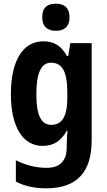

<svg xmlns="http://www.w3.org/2000/svg" viewBox="-20 -781 580 1041"><path d="M283 -761C235 -761 209 -739 209 -687C209 -637 237 -614 283 -614C329 -614 357 -637 357 -687C357 -738 330 -761 283 -761ZM215 -557C104 -557 39 -452 39 -271C39 -94 103 10 211 10C269 10 310 -15 342 -72H346C344 -49 342 -18 342 4V14C342 96 302 129 232 129C177 129 123 116 66 88V204C116 229 167 240 232 240C400 240 477 148 477 -19V-547H361L350 -477H343C311 -534 272 -557 215 -557ZM256 -441C318 -441 345 -393 345 -277V-252C345 -149 316 -104 258 -104C203 -104 177 -157 177 -269C177 -384 203 -441 256 -441Z"/></svg>

Font: Noto Sans Armenian Condensed
Style: Regular
Weight: 400
Width: 3
Designer: Monotype Design Team
Foundry: Monotype Imaging Inc.
Version: Version 2.008